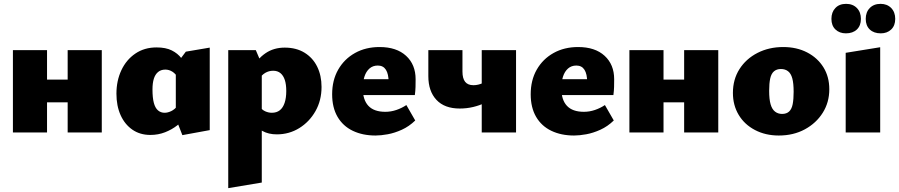

<svg xmlns="http://www.w3.org/2000/svg" viewBox="-20 -687 4664 996"><path d="M331 0V-427H508V0ZM47 0V-427H224V0ZM135 -156V-274H415V-156Z M760 13Q706 13 666.5 -14.5Q627 -42 605.5 -90Q584 -138 584 -201Q584 -268 609.5 -322.5Q635 -377 682 -409Q729 -441 792 -441Q840 -441 871 -425.5Q902 -410 921 -385Q940 -360 951 -331L904 -281Q892 -304 874.5 -315Q857 -326 838 -326Q815 -326 800 -313.5Q785 -301 778 -278.5Q771 -256 771 -223Q771 -180 778 -153.5Q785 -127 799.5 -114.5Q814 -102 834 -102Q850 -102 868 -110.5Q886 -119 902 -139L947 -81Q928 -59 900 -37Q872 -15 836.5 -1Q801 13 760 13ZM926 14 892 -73V-350L944 -419L1068 -440V-12Z M1416 10Q1373 10 1341.5 -7.5Q1310 -25 1292 -53L1328 -134Q1339 -117 1356 -109.5Q1373 -102 1390 -102Q1415 -102 1431.5 -115Q1448 -128 1456.5 -153.5Q1465 -179 1465 -215Q1465 -249 1457.5 -272Q1450 -295 1435 -307.5Q1420 -320 1397 -320Q1375 -320 1356 -309Q1337 -298 1321 -273L1274 -320Q1315 -382 1357.5 -411Q1400 -440 1457 -440Q1517 -440 1560 -413.5Q1603 -387 1625.5 -341Q1648 -295 1648 -236Q1648 -166 1616.5 -110.5Q1585 -55 1532.5 -22.5Q1480 10 1416 10ZM1164 289V-427H1307L1338 -354V260Z M1928 16Q1861 16 1810 -8.5Q1759 -33 1731 -81Q1703 -129 1703 -198Q1703 -271 1734.5 -326Q1766 -381 1821.5 -412Q1877 -443 1949 -443Q2037 -443 2086.5 -397.5Q2136 -352 2136 -276Q2136 -256 2135.5 -236Q2135 -216 2132 -194H1996V-260Q1996 -303 1982 -325Q1968 -347 1940 -347Q1914 -347 1896.5 -331.5Q1879 -316 1870.5 -289.5Q1862 -263 1862 -229Q1862 -169 1891 -138Q1920 -107 1979 -107Q2008 -107 2036 -116.5Q2064 -126 2088 -142L2134 -62Q2102 -31 2064.5 -14Q2027 3 1991.5 9.5Q1956 16 1928 16ZM1783 -194 1803 -276H2127V-194Z M2365 -124Q2286 -124 2244 -169Q2202 -214 2202 -292V-427H2379V-316Q2379 -280 2393 -262.5Q2407 -245 2436 -245Q2449 -245 2461 -248Q2473 -251 2483.5 -255.5Q2494 -260 2499 -264L2537 -178Q2521 -166 2494.5 -153Q2468 -140 2434.5 -132Q2401 -124 2365 -124ZM2479 0V-427H2657V0Z M2958 16Q2891 16 2840 -8.5Q2789 -33 2761 -81Q2733 -129 2733 -198Q2733 -271 2764.5 -326Q2796 -381 2851.5 -412Q2907 -443 2979 -443Q3067 -443 3116.5 -397.5Q3166 -352 3166 -276Q3166 -256 3165.5 -236Q3165 -216 3162 -194H3026V-260Q3026 -303 3012 -325Q2998 -347 2970 -347Q2944 -347 2926.5 -331.5Q2909 -316 2900.5 -289.5Q2892 -263 2892 -229Q2892 -169 2921 -138Q2950 -107 3009 -107Q3038 -107 3066 -116.5Q3094 -126 3118 -142L3164 -62Q3132 -31 3094.5 -14Q3057 3 3021.5 9.5Q2986 16 2958 16ZM2813 -194 2833 -276H3157V-194Z M3529 0V-427H3706V0ZM3245 0V-427H3422V0ZM3333 -156V-274H3613V-156Z M4020 16Q3951 16 3896.5 -12.5Q3842 -41 3812 -91Q3782 -141 3782 -205Q3782 -275 3816 -328.5Q3850 -382 3909.5 -412.5Q3969 -443 4043 -443Q4113 -443 4167 -415Q4221 -387 4251.5 -338Q4282 -289 4282 -224Q4282 -156 4248 -102Q4214 -48 4155 -16Q4096 16 4020 16ZM4037 -96Q4060 -96 4073.5 -108.5Q4087 -121 4092 -146.5Q4097 -172 4097 -211Q4097 -255 4090 -280.5Q4083 -306 4068 -317.5Q4053 -329 4031 -329Q4009 -329 3995 -317Q3981 -305 3975.5 -280Q3970 -255 3970 -216Q3970 -172 3977.5 -146Q3985 -120 4000.5 -108Q4016 -96 4037 -96Z M4367 0V-413L4546 -442V0ZM4368 -514Q4335 -514 4314 -534Q4293 -554 4293 -589Q4293 -624 4313.5 -645.5Q4334 -667 4369 -667Q4404 -667 4425 -645.5Q4446 -624 4446 -589Q4446 -554 4425 -534Q4404 -514 4368 -514ZM4549 -514Q4513 -514 4492 -534Q4471 -554 4471 -589Q4471 -624 4492 -645.5Q4513 -667 4548 -667Q4582 -667 4603 -645.5Q4624 -624 4624 -589Q4624 -554 4603 -534Q4582 -514 4549 -514Z"/></svg>

Font: Ysabeau Infant Black
Style: Regular
Weight: 900
Designer: Christian Thalmann (Catharsis Fonts)
Version: Version 2.001;gftools[0.9.30]; featfreeze: ss01,ss02,lnum